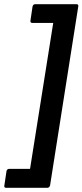

<svg xmlns="http://www.w3.org/2000/svg" viewBox="-77 -737 395 920"><path d="M-47 163Q-59 163 -56 151L-46 84Q-44 72 -32 72H67L178 -627H78Q67 -627 69 -639L79 -706Q82 -717 92 -717H289Q300 -717 298 -706L163 151Q160 163 149 163Z"/></svg>

Font: Sofia Sans
Style: Bold Italic
Weight: 700
Italic angle: -9°
Designer: Botio Nikoltchev, Ani Petrova
Foundry: lettersoup
Version: Version 4.101; ttfautohint (v1.8.4.7-5d5b)